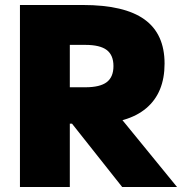

<svg xmlns="http://www.w3.org/2000/svg" viewBox="-20 -750 754 770"><path d="M60 0V-730H312Q479 -730 559.5 -672Q640 -614 640 -495Q640 -378 566.5 -316Q493 -254 353 -254H160V-400H322Q381 -400 408 -420.5Q435 -441 435 -485Q435 -529 408 -549.5Q381 -570 322 -570H260V0ZM470 0 211 -327H423L690 0Z"/></svg>

Font: M PLUS 1 Thin Black
Style: Regular
Weight: 900
Version: Version 1.001